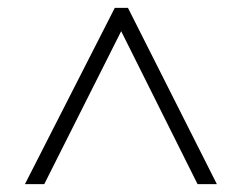

<svg xmlns="http://www.w3.org/2000/svg" viewBox="-20 -739 611 485"><path d="M43 -273.9 270 -719.2H303.2L527.8 -273.9H479L286.1 -660.2L91.8 -273.9Z"/></svg>

Font: Zoram GWeb Light
Style: Regular
Weight: 300
Foundry: Ascender Corporation
Version: Version 1.000